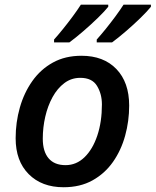

<svg xmlns="http://www.w3.org/2000/svg" viewBox="-20 -786 661 815"><path d="M250 8.8Q157.2 8.8 101.8 -46.9Q46.4 -102.5 46.4 -199.2Q46.4 -266.6 64.2 -329.3Q82 -392.1 117.2 -441.9Q152.3 -491.7 204.6 -520.5Q256.8 -549.3 325.7 -549.3Q419.9 -549.3 474.1 -492.9Q528.3 -436.5 528.3 -337.9Q528.3 -272 511.2 -210Q494.1 -147.9 459.5 -98.6Q424.8 -49.3 372.6 -20.3Q320.3 8.8 250 8.8ZM258.3 -85Q304.2 -85 338.9 -118.7Q373.5 -152.3 393.1 -210.7Q412.6 -269 412.6 -342.8Q412.6 -387.2 391.8 -421.4Q371.1 -455.6 320.8 -455.6Q282.7 -455.6 253.2 -433.3Q223.6 -411.1 203.1 -373.8Q182.6 -336.4 172.1 -290.5Q161.6 -244.6 161.6 -197.3Q161.6 -143.1 186.3 -114Q210.9 -85 258.3 -85ZM390.6 -606V-618.2Q407.7 -637.2 428.5 -662.8Q449.2 -688.5 469.5 -715.8Q489.7 -743.2 504.4 -766.1H620.6V-757.3Q606.4 -739.3 576.9 -710.4Q547.4 -681.6 514.2 -653.1Q481 -624.5 455.6 -606ZM209.5 -606V-618.2Q226.6 -637.2 247.3 -662.8Q268.1 -688.5 288.3 -715.8Q308.6 -743.2 323.2 -766.1H439.5V-757.3Q425.3 -739.3 395.8 -710.4Q366.2 -681.6 333 -653.1Q299.8 -624.5 274.4 -606Z"/></svg>

Font: Open Sans SemiBold
Style: Italic
Weight: 600
Italic angle: -12°
Designer: Monotype Design Team
Foundry: Monotype Imaging Inc.
Version: Version 3.003; ttfautohint (v1.8.4)